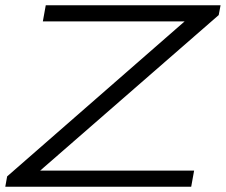

<svg xmlns="http://www.w3.org/2000/svg" viewBox="-25 -706 854 726"><path d="M-5 0 2 -39 673 -625H137L148 -686H809L802 -649L127 -61H709L698 0Z"/></svg>

Font: Archivo Expanded ExtraLight
Style: Italic
Weight: 250
Width: 7
Italic angle: -10°
Designer: Hector Gatti
Foundry: Omnibus-Type
Version: Version 2.001